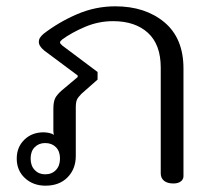

<svg xmlns="http://www.w3.org/2000/svg" viewBox="-20 -579 678 608"><path d="M33 -77Q33 -113 57 -136.5Q81 -160 118 -160Q126 -160 135.5 -158Q145 -156 151 -152Q149 -156 149 -165V-234Q149 -256 154.5 -267.5Q160 -279 176 -293L226 -335V-340L120 -419Q103 -433 103 -446Q103 -454 107 -460Q111 -466 118 -472Q166 -509 224 -534Q282 -559 345 -559Q440 -559 500.5 -508.5Q561 -458 561 -362V-21Q561 -11 552.5 -4.5Q544 2 529 2Q510 2 499.5 -6.5Q489 -15 489 -30V-365Q489 -438 448.5 -475Q408 -512 338 -512Q292 -512 249.5 -494Q207 -476 177 -454Q170 -448 170 -445Q170 -441 177 -435L289 -351V-327L238 -282Q227 -271 223.5 -263Q220 -255 220 -237V-85Q220 -44 194 -17.5Q168 9 124 9Q85 9 59 -15Q33 -39 33 -77ZM170 -77Q170 -100 157 -113Q144 -126 123 -126Q103 -126 90 -113Q77 -100 77 -77Q77 -54 90 -40.5Q103 -27 123 -27Q144 -27 157 -40.5Q170 -54 170 -77Z"/></svg>

Font: Maitree
Style: Regular
Weight: 400
Designer: CadsonDemak Team
Foundry: CadsonDemak
Version: Version 1.000